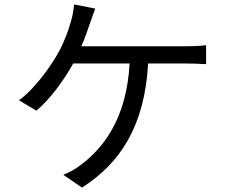

<svg xmlns="http://www.w3.org/2000/svg" viewBox="-20 -812 1040 871"><path d="M412 -773 316 -792C314 -766 309 -738 301 -712C290 -674 272 -622 244 -572C210 -511 138 -409 66 -357L145 -310C204 -358 271 -449 312 -524H568C554 -270 446 -139 348 -65C326 -47 295 -30 267 -19L352 39C524 -71 636 -238 652 -524H821C844 -524 883 -523 915 -521V-607C886 -603 846 -602 821 -602H349C365 -638 377 -674 387 -703C394 -724 404 -750 412 -773Z"/></svg>

Font: Noto Sans CJK JP
Style: Regular
Weight: 400
Designer: Ryoko NISHIZUKA 西塚涼子 (kana, bopomofo & ideographs); Paul D. Hunt (Latin, Greek & Cyrillic); Sandoll Communications 산돌커뮤니
Foundry: Adobe
Version: Version 2.004;hotconv 1.0.118;makeotfexe 2.5.65603